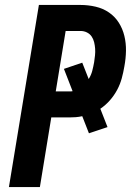

<svg xmlns="http://www.w3.org/2000/svg" viewBox="-20 -755 540 775"><path d="M16 0 137 -735H305Q336 -735 366 -728Q396 -721 420 -704.5Q444 -688 459.5 -663.5Q475 -639 482 -610Q489 -581 488.5 -550Q488 -519 482 -487Q478 -463 471.5 -439Q465 -415 453 -392.5Q441 -370 424 -350.5Q407 -331 385 -316L414 -242L339 -217L312 -286Q299 -283 285.5 -282Q272 -281 259 -281H187L141 0ZM205 -386H259Q263 -386 266.5 -386Q270 -386 273 -387L238 -477L312 -502L338 -436Q348 -452 352.5 -469.5Q357 -487 360 -504Q362 -518 363.5 -531.5Q365 -545 364 -558.5Q363 -572 360 -584.5Q357 -597 350 -607.5Q343 -618 331 -624Q319 -630 305 -630H245Z"/></svg>

Font: Iosevka SS18 Extrabold
Style: Italic
Weight: 800
Italic angle: -9°
Monospace: yes
Designer: Belleve Invis
Foundry: Belleve Invis
Version: Version 25.1.1; ttfautohint (v1.8.4)